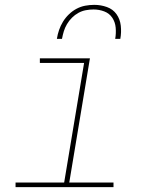

<svg xmlns="http://www.w3.org/2000/svg" viewBox="-20 -770 640 790"><path d="M44 0V-19H244L326 -511H144V-530H350L265 -19H447V0ZM214 -610Q217 -629 223 -646.5Q229 -664 239 -680.5Q249 -697 263.5 -711Q278 -725 295 -734Q312 -743 330.5 -746.5Q349 -750 368 -750Q395 -750 420 -741Q445 -732 459.5 -711.5Q474 -691 477 -664Q480 -637 475 -610H454Q458 -633 456 -656Q454 -679 442 -697Q430 -715 409 -723Q388 -731 365 -731Q349 -731 333 -728Q317 -725 302.5 -717Q288 -709 276 -697Q264 -685 255.5 -670.5Q247 -656 242.5 -641Q238 -626 235 -610Z"/></svg>

Font: Iosevka Slab ThExObl
Style: Regular
Weight: 100
Width: 7
Italic angle: -9°
Monospace: yes
Designer: Belleve Invis
Foundry: Belleve Invis
Version: Version 11.1.1; ttfautohint (v1.8.3)